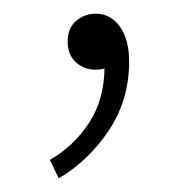

<svg xmlns="http://www.w3.org/2000/svg" viewBox="-20 -95 271 281"><path d="M66 166 53 139Q88 119 110.5 84.5Q133 50 133 2L118 -58L155 -11Q148 0 139 3.5Q130 7 120 7Q103 7 91 -4Q79 -15 79 -34Q79 -54 91.5 -64.5Q104 -75 120 -75Q142 -75 155.5 -56Q169 -37 169 -5Q169 51 139.5 95.5Q110 140 66 166Z"/></svg>

Font: Noto Sans JP
Style: Regular
Weight: 100
Designer: Ryoko NISHIZUKA 西塚涼子 (kana, bopomofo & ideographs); Paul D. Hunt (Latin, Greek & Cyrillic); Sandoll Communications 산돌커뮤니
Foundry: Adobe
Version: Version 2.004;hotconv 1.0.118;makeotfexe 2.5.65603